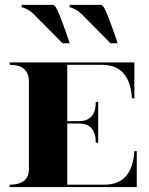

<svg xmlns="http://www.w3.org/2000/svg" viewBox="-20 -762 606 782"><path d="M459 -585.9H429.7L313 -704.1Q300.3 -717.3 283.7 -725.1Q268.6 -732.4 263.7 -732.4V-742.2H390.6Q395.5 -742.2 401.4 -734.4Q413.1 -719.7 449.2 -615.2ZM263.7 -585.9H234.4L117.7 -704.1Q105 -717.3 88.4 -725.1Q73.2 -732.4 68.4 -732.4V-742.2H195.3Q200.2 -742.2 206.1 -734.4Q217.8 -719.7 253.9 -615.2ZM19.5 -507.8H527.3V-361.3H517.6Q508.8 -498 395.5 -498H253.9V-268.6H301.8Q370.1 -268.6 370.1 -346.7H379.9V-180.7H370.1Q370.1 -258.8 301.8 -258.8H253.9V-9.8H405.3Q518.6 -9.8 527.3 -146.5H537.1V0H19.5V-9.8Q94.7 -9.8 97.7 -69.3V-429.7Q97.7 -498 19.5 -498Z"/></svg>

Font: spinweradC
Style: Bold
Weight: 700
Width: 7
Version: Version 0.3